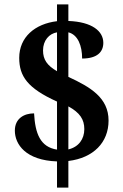

<svg xmlns="http://www.w3.org/2000/svg" viewBox="-20 -780 565 879"><path d="M241 -41V79H293V-43C408 -57 477 -128 477 -228C477 -332 395 -381 293 -428V-632C337 -621 356 -570 356 -512C426 -512 453 -543 453 -584C453 -637 402 -680 293 -684V-760H241V-683C140 -671 68 -610 68 -515C68 -431 106 -376 241 -315V-95C164 -107 141 -169 136 -261C91 -261 48 -238 48 -182C48 -119 98 -46 241 -41ZM241 -632V-454C196 -480 177 -507 177 -549C177 -595 205 -626 241 -632ZM293 -96V-293C346 -264 366 -233 366 -189C366 -143 340 -107 293 -96Z"/></svg>

Font: Noto Serif Ethiopic SemiCondensed
Style: Bold
Weight: 700
Width: 4
Designer: Monotype Design Team
Foundry: Monotype Imaging Inc.
Version: Version 2.102